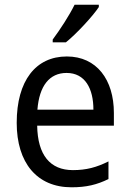

<svg xmlns="http://www.w3.org/2000/svg" viewBox="-20 -786 550 816"><path d="M400 -756V-766H297C275 -721 236 -661 204 -618V-606H260C305 -642 375 -718 400 -756ZM264 -546C132 -546 51 -443 51 -264C51 -94 137 10 284 10C347 10 392 -1 441 -25V-100C391 -75 347 -63 290 -63C193 -63 140 -127 138 -252H464V-306C464 -447 391 -546 264 -546ZM263 -476C342 -476 377 -409 377 -320H139C147 -421 190 -476 263 -476Z"/></svg>

Font: Noto Sans Arabic UI SmCn
Style: Regular
Weight: 400
Width: 4
Designer: Monotype Design Team, Nadine Chahine and Nizar Qandah
Foundry: Monotype Imaging Inc.
Version: Version 2.010